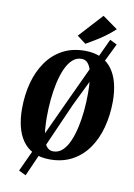

<svg xmlns="http://www.w3.org/2000/svg" viewBox="-118 -1079 904 1295"><g transform="rotate(10 334.0 -432.0)"><path d="M294 10Q227 10 180.8 -13Q134.5 -36 105.5 -77.5Q76.5 -119 63.2 -174.5Q50 -230 50 -294.5Q50 -390 72.2 -473Q94.5 -556 138.8 -619Q183 -682 248.8 -717.5Q314.5 -753 401 -753Q467.5 -753 514 -730Q560.5 -707 589.5 -665.5Q618.5 -624 631.8 -568.5Q645 -513 645 -448.5Q644.5 -353 622.2 -269.8Q600 -186.5 555.8 -123.8Q511.5 -61 445.8 -25.5Q380 10 294 10ZM307 -47.5Q342.5 -47.5 369.5 -72.5Q396.5 -97.5 415.5 -140.8Q434.5 -184 446.8 -238.8Q459 -293.5 464.8 -354Q470.5 -414.5 470.5 -473Q470.5 -515.5 467.2 -555.2Q464 -595 455.5 -626.5Q447 -658 430.5 -676.8Q414 -695.5 387.5 -695.5Q352.5 -695.5 325.5 -670.5Q298.5 -645.5 279.2 -602.2Q260 -559 248 -504.2Q236 -449.5 230.2 -389.2Q224.5 -329 224.5 -270.5Q224.5 -227.5 227.8 -187.8Q231 -148 239.5 -116.2Q248 -84.5 264.5 -66Q281 -47.5 307 -47.5ZM103 120 343.5 -400.5 555.5 -855.5 603.5 -831.5 383 -379 152 143.5ZM394.5 -799.5 335 -845 483 -1007 586.5 -933Q552 -901 518 -876.8Q484 -852.5 452.8 -834Q421.5 -815.5 394.5 -799.5Z"/></g></svg>

Font: Merriweather 24pt SemiCondensed Black
Style: Italic
Weight: 900
Width: 4
Italic angle: -7.8°
Designer: Eben Sorkin
Foundry: Eben Sorkin
Version: Version 2.101